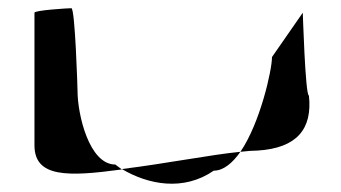

<svg xmlns="http://www.w3.org/2000/svg" viewBox="-20 -587 830 468"><path d="M64 -233C64 -154 145 -156 277 -174L261 -186C197 -186 169 -309 169 -365C169 -371 163 -567 154 -567C146 -567 64 -562 64 -556ZM277 -175C341 -137 427 -120 501 -171C525 -171 547 -190 566 -217C494 -210 383 -188 277 -175ZM566 -217C583 -219 598 -220 608 -220C703 -226 742 -272 733 -354C724 -354 718 -562 718 -556L643 -448C643 -416 614 -287 566 -217Z"/></svg>

Font: Ampere
Style: SCUltExt
Weight: 400
Version: Version 1